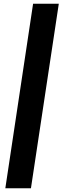

<svg xmlns="http://www.w3.org/2000/svg" viewBox="-20 -846 334 1027"><path d="M8.5 161 157 -826H294.5L145.5 161Z"/></svg>

Font: Public Sans Black
Style: Italic
Weight: 900
Italic angle: -8°
Designer: The Public Sans project authors (U.S. Web Design System). Libre Franklin designed by Pablo Impallari and Rodrigo Fuenzal
Version: Version 1.007; ttfautohint (v1.8.1) -l 8 -r 50 -G 200 -x 14 